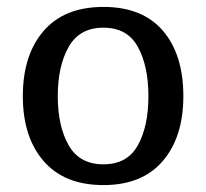

<svg xmlns="http://www.w3.org/2000/svg" viewBox="-20 -524 596 555"><path d="M46 -246Q46 -365 106 -434.5Q166 -504 279 -504Q392 -504 451 -435Q510 -366 510 -246Q510 -128 450.5 -58.5Q391 11 279 11Q166 11 106 -58.5Q46 -128 46 -246ZM409 -246Q409 -333 378.5 -388.5Q348 -444 279 -444Q210 -444 178.5 -388.5Q147 -333 147 -246Q147 -159 178.5 -104Q210 -49 279 -49Q348 -49 378.5 -104Q409 -159 409 -246Z"/></svg>

Font: Andada Pro Medium
Style: Regular
Weight: 500
Designer: Carolina Giovagnoli
Foundry: Huerta Tipografica
Version: Version 3.005; ttfautohint (v1.8.4)